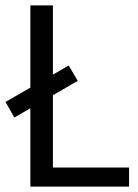

<svg xmlns="http://www.w3.org/2000/svg" viewBox="-36 -687 507 707"><path d="M158.8 0H75.8V-667H158.8ZM75.8 0V-70H439.2V0ZM217 -445.8 250.3 -389.3 16.8 -254.2 -15.7 -311.7Z"/></svg>

Font: Epunda Slab Light
Style: Regular
Weight: 300
Designer: Simon Atzbach
Foundry: typofactur
Version: Version 1.102